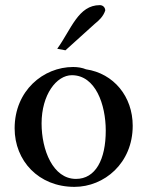

<svg xmlns="http://www.w3.org/2000/svg" viewBox="-20 -715 575 748"><path d="M235 -519 349 -622C365 -635 382 -650 390 -674C390 -686 381 -695 369 -695C285 -695 258 -602 203 -525ZM265 -454C149 -454 37 -362 37 -215C37 -89 130 13 270 13C386 13 497 -79 497 -225C497 -339 423 -429 315 -445C301 -451 283 -454 265 -454ZM260 -422C352 -422 392 -308 392 -206C392 -93 352 -18 276 -18C186 -18 142 -131 142 -234C142 -346 200 -422 260 -422Z"/></svg>

Font: Sibila
Style: Regular
Weight: 400
Designer: Stefan Peev
Foundry: Context Ltd
Version: Version 1.000